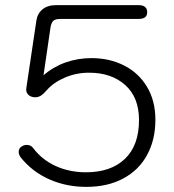

<svg xmlns="http://www.w3.org/2000/svg" viewBox="-20 -720 680 750"><path d="M61 -105Q53 -116 53 -127Q53 -141 65 -148Q74 -154 84 -154Q101 -154 110 -141Q145 -95 198.5 -71Q252 -47 316 -47Q413 -47 468 -99.5Q523 -152 523 -251Q523 -340 469 -388Q415 -436 328 -436Q278 -436 233.5 -417Q189 -398 162 -367Q149 -352 139 -346Q129 -340 118 -340Q100 -340 90 -350.5Q80 -361 83 -377L122 -639Q126 -667 146 -683.5Q166 -700 200 -700H521Q555 -700 555 -672Q555 -646 521 -646H215Q196 -646 188 -638.5Q180 -631 177 -611L150 -426Q188 -459 236 -476Q284 -493 337 -493Q408 -493 465 -464Q522 -435 554.5 -380.5Q587 -326 587 -252Q587 -174 554.5 -114.5Q522 -55 461 -22.5Q400 10 317 10Q239 10 172.5 -19.5Q106 -49 61 -105Z"/></svg>

Font: Kodchasan Light
Style: Regular
Weight: 300
Version: Version 1.000; ttfautohint (v1.6)